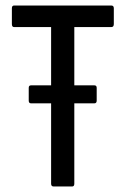

<svg xmlns="http://www.w3.org/2000/svg" viewBox="-20 -675 454 695"><path d="M174 0Q165 0 165 -10V-301H92Q84 -301 84 -311V-357Q84 -366 92 -366H165V-577H31Q23 -577 23 -588V-645Q23 -655 31 -655H383Q392 -655 392 -645V-588Q392 -577 383 -577H249V-366H322Q330 -366 330 -357V-311Q330 -301 322 -301H249V-10Q249 0 241 0Z"/></svg>

Font: Sofia Sans Condensed Medium
Style: Regular
Weight: 500
Designer: Botio Nikoltchev, Ani Petrova
Foundry: lettersoup
Version: Version 4.101; ttfautohint (v1.8.4.7-5d5b)